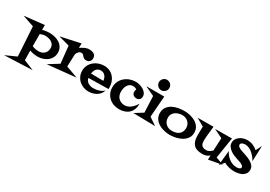

<svg xmlns="http://www.w3.org/2000/svg" viewBox="-91 -1932 4662 3314"><g transform="rotate(30 2240.0 -274.5)"><path d="M713.9 -252.9Q713.9 -198.2 690.9 -155.3Q668 -112.3 630.4 -83Q592.8 -53.7 544.4 -38.1Q496.1 -22.5 445.3 -22.5Q403.3 -22.5 361.8 -28.8Q320.3 -35.2 281.2 -49.8L284.2 140.6L486.3 222.7L-71.3 245.1L146.5 147.5Q144.5 111.3 142.1 66.9Q139.6 22.5 136.7 -25.4Q133.8 -73.2 130.9 -122.1Q127.9 -170.9 125 -216.8Q118.2 -323.2 111.3 -434.6L-120.1 -513.7L279.3 -557.6V-461.9Q348.6 -481.4 418.9 -481.4Q471.7 -481.4 523.9 -468.8Q576.2 -456.1 618.7 -428.7Q661.1 -401.4 687.5 -357.9Q713.9 -314.5 713.9 -252.9ZM565.4 -260.7Q565.4 -298.8 548.8 -325.2Q532.2 -351.6 505.9 -368.7Q479.5 -385.7 446.8 -393.6Q414.1 -401.4 381.8 -401.4Q355.5 -401.4 329.6 -395Q303.7 -388.7 280.3 -377.9V-137.7Q308.6 -124 342.8 -117.2Q377 -110.4 408.2 -110.4Q442.4 -110.4 471.2 -120.6Q500 -130.9 521 -150.4Q542 -169.9 553.7 -197.8Q565.4 -225.6 565.4 -260.7Z M1290 -476.6Q1290 -436.5 1265.6 -410.6Q1241.2 -384.8 1200.2 -384.8Q1169.9 -384.8 1153.3 -396Q1136.7 -407.2 1125.5 -421.4Q1114.3 -435.5 1103 -446.8Q1091.8 -458 1071.3 -458Q1035.2 -458 1013.7 -435.1Q992.2 -412.1 981.4 -380.9Q980.5 -378.9 980 -362.3Q979.5 -345.7 978.5 -320.3Q977.5 -294.9 976.6 -264.6Q975.6 -234.4 974.6 -207Q973.6 -179.7 972.7 -158.7Q971.7 -137.7 971.7 -130.9L1209 -44.9L644.5 12.7Q695.3 -19.5 746.1 -51.3Q796.9 -83 847.7 -114.3L811.5 -455.1L593.8 -513.7L987.3 -599.6L985.4 -509.8Q1026.4 -538.1 1069.8 -558.1Q1113.3 -578.1 1166 -578.1Q1183.6 -578.1 1202.1 -574.2Q1220.7 -570.3 1237.3 -562.5Q1253.9 -554.7 1266.6 -541.5Q1279.3 -528.3 1285.2 -509.8Q1290 -492.2 1290 -476.6Z M1784.2 -177.7Q1784.2 -170.9 1783.7 -164.1Q1783.2 -157.2 1783.2 -150.4L1385.7 -142.6Q1398.4 -85 1443.4 -57.6Q1488.3 -30.3 1544.9 -30.3Q1572.3 -30.3 1600.6 -34.2Q1628.9 -38.1 1656.2 -46.9Q1683.6 -55.7 1708 -69.8Q1732.4 -84 1752 -103.5Q1741.2 -62.5 1715.8 -31.2Q1690.4 0 1655.8 20.5Q1621.1 41 1580.6 51.3Q1540 61.5 1500 61.5Q1445.3 61.5 1396 42Q1346.7 22.5 1310.1 -11.7Q1273.4 -45.9 1252 -93.8Q1230.5 -141.6 1230.5 -198.2Q1230.5 -257.8 1254.9 -306.6Q1279.3 -355.5 1319.3 -390.1Q1359.4 -424.8 1412.1 -443.4Q1464.8 -461.9 1522.5 -461.9Q1583 -461.9 1631.3 -439.5Q1679.7 -417 1713.9 -377.9Q1748 -338.9 1766.1 -287.6Q1784.2 -236.3 1784.2 -177.7ZM1634.8 -227.5Q1632.8 -253.9 1624 -278.3Q1615.2 -302.7 1599.6 -321.3Q1584 -339.8 1562 -351.1Q1540 -362.3 1510.7 -362.3Q1481.4 -362.3 1460 -351.6Q1438.5 -340.8 1423.8 -322.8Q1409.2 -304.7 1399.9 -280.8Q1390.6 -256.8 1385.7 -231.4Z M2374 -199.2Q2375 -136.7 2356.9 -87.9Q2338.9 -39.1 2304.2 -5.9Q2269.5 27.3 2220.2 44.4Q2170.9 61.5 2110.4 61.5Q2050.8 61.5 1998.5 42Q1946.3 22.5 1907.7 -13.7Q1869.1 -49.8 1846.7 -99.6Q1824.2 -149.4 1824.2 -210.9Q1824.2 -275.4 1849.6 -328.1Q1875 -380.9 1918 -418Q1960.9 -455.1 2017.1 -475.1Q2073.2 -495.1 2134.8 -495.1Q2168 -495.1 2207.5 -484.4Q2247.1 -473.6 2281.7 -453.1Q2316.4 -432.6 2339.4 -402.3Q2362.3 -372.1 2362.3 -332Q2362.3 -294.9 2339.8 -272.5Q2317.4 -250 2280.3 -250Q2243.2 -250 2216.8 -271Q2190.4 -292 2190.4 -330.1Q2190.4 -342.8 2192.9 -356.9Q2195.3 -371.1 2202.1 -381.8Q2185.5 -395.5 2166 -401.4Q2146.5 -407.2 2126 -407.2Q2088.9 -407.2 2063 -389.2Q2037.1 -371.1 2021 -343.8Q2004.9 -316.4 1998 -282.7Q1991.2 -249 1991.2 -218.8Q1991.2 -180.7 2002.9 -148.9Q2014.6 -117.2 2037.1 -94.2Q2059.6 -71.3 2090.8 -58.1Q2122.1 -44.9 2162.1 -44.9Q2197.3 -44.9 2228.5 -58.6Q2259.8 -72.3 2286.1 -94.2Q2312.5 -116.2 2334.5 -143.6Q2356.4 -170.9 2374 -199.2Z M2684.6 -690.4Q2684.6 -668.9 2676.3 -649.9Q2668 -630.9 2653.8 -616.7Q2639.6 -602.5 2620.6 -594.2Q2601.6 -585.9 2580.1 -585.9Q2558.6 -585.9 2540 -594.2Q2521.5 -602.5 2507.3 -616.7Q2493.2 -630.9 2484.9 -649.9Q2476.6 -668.9 2476.6 -690.4Q2476.6 -711.9 2484.9 -730.5Q2493.2 -749 2507.3 -763.2Q2521.5 -777.3 2540 -785.6Q2558.6 -793.9 2580.1 -793.9Q2601.6 -793.9 2620.6 -785.6Q2639.6 -777.3 2653.8 -763.2Q2668 -749 2676.3 -730.5Q2684.6 -711.9 2684.6 -690.4ZM2798.8 2 2361.3 -5.9 2523.4 -106.4 2509.8 -430.7 2323.2 -518.6H2681.6L2649.4 -99.6Z M3442.4 -236.3Q3442.4 -168.9 3408.7 -122.6Q3375 -76.2 3322.8 -47.4Q3270.5 -18.6 3209 -5.4Q3147.5 7.8 3091.8 7.8Q3037.1 7.8 2978 -5.9Q2918.9 -19.5 2869.6 -48.8Q2820.3 -78.1 2788.6 -124.5Q2756.8 -170.9 2756.8 -236.3Q2756.8 -307.6 2791 -354.5Q2825.2 -401.4 2877.4 -428.7Q2929.7 -456.1 2992.7 -466.8Q3055.7 -477.5 3114.3 -477.5Q3168 -477.5 3226.1 -463.9Q3284.2 -450.2 3332.5 -421.4Q3380.9 -392.6 3411.6 -346.7Q3442.4 -300.8 3442.4 -236.3ZM3281.2 -238.3Q3281.2 -273.4 3268.1 -302.7Q3254.9 -332 3231.9 -353.5Q3209 -375 3178.7 -386.7Q3148.4 -398.4 3114.3 -398.4Q3079.1 -398.4 3043.9 -388.2Q3008.8 -377.9 2980.5 -358.4Q2952.1 -338.9 2934.6 -309.1Q2917 -279.3 2917 -241.2Q2917 -203.1 2929.2 -171.9Q2941.4 -140.6 2964.4 -118.2Q2987.3 -95.7 3018.6 -83.5Q3049.8 -71.3 3087.9 -71.3Q3128.9 -71.3 3164.1 -80.6Q3199.2 -89.8 3225.6 -110.4Q3252 -130.9 3266.6 -162.6Q3281.2 -194.3 3281.2 -238.3Z M4146.5 -2.9 3878.9 46.9 3881.8 -41Q3871.1 -27.3 3854.5 -17.1Q3837.9 -6.8 3818.8 -0.5Q3799.8 5.9 3780.3 8.8Q3760.7 11.7 3743.2 11.7Q3621.1 11.7 3567.4 -46.9Q3513.7 -105.5 3513.7 -223.6Q3513.7 -269.5 3514.6 -313.5Q3515.6 -357.4 3516.6 -402.3Q3478.5 -424.8 3439.5 -446.3Q3400.4 -467.8 3362.3 -490.2L3678.7 -492.2Q3671.9 -421.9 3662.6 -344.2Q3653.3 -266.6 3653.3 -197.3Q3653.3 -135.7 3680.7 -107.4Q3708 -79.1 3769.5 -79.1Q3800.8 -79.1 3832 -96.7Q3863.3 -114.3 3881.8 -138.7L3894.5 -388.7L3719.7 -473.6L4055.7 -476.6L3989.3 -60.5Z M4599.6 -165Q4599.6 -116.2 4577.1 -85Q4554.7 -53.7 4520.5 -35.6Q4486.3 -17.6 4444.3 -10.3Q4402.3 -2.9 4363.3 -2.9Q4340.8 -2.9 4314 -6.3Q4287.1 -9.8 4260.7 -16.6Q4234.4 -23.4 4209.5 -33.2Q4184.6 -43 4165 -56.6L4085.9 36.1L4116.2 -262.7Q4132.8 -226.6 4158.7 -194.3Q4184.6 -162.1 4217.8 -137.7Q4251 -113.3 4289.1 -99.1Q4327.1 -85 4368.2 -85Q4378.9 -85 4393.1 -86.4Q4407.2 -87.9 4420.4 -92.8Q4433.6 -97.7 4442.4 -106.4Q4451.2 -115.2 4451.2 -129.9Q4451.2 -146.5 4433.6 -160.6Q4416 -174.8 4392.6 -185.1Q4369.1 -195.3 4345.7 -202.6Q4322.3 -210 4310.5 -213.9Q4277.3 -223.6 4237.8 -240.7Q4198.2 -257.8 4164.6 -281.7Q4130.9 -305.7 4108.4 -338.4Q4085.9 -371.1 4085.9 -414.1Q4085.9 -455.1 4106 -487.3Q4126 -519.5 4157.2 -541.5Q4188.5 -563.5 4227.1 -574.7Q4265.6 -585.9 4302.7 -585.9Q4361.3 -585.9 4413.6 -564.9Q4465.8 -543.9 4508.8 -504.9L4569.3 -622.1L4556.6 -313.5Q4539.1 -346.7 4512.7 -380.4Q4486.3 -414.1 4454.1 -441.4Q4421.9 -468.8 4384.8 -485.4Q4347.7 -502 4307.6 -502Q4295.9 -502 4280.8 -499.5Q4265.6 -497.1 4252.4 -491.2Q4239.3 -485.4 4230 -475.1Q4220.7 -464.8 4220.7 -449.2Q4220.7 -430.7 4234.9 -417Q4249 -403.3 4269 -393.1Q4289.1 -382.8 4310.1 -375.5Q4331.1 -368.2 4344.7 -364.3Q4379.9 -352.5 4423.8 -336.9Q4467.8 -321.3 4506.8 -298.8Q4545.9 -276.4 4572.8 -243.7Q4599.6 -210.9 4599.6 -165Z"/></g></svg>

Font: Fontdiner Swanky
Style: Regular
Weight: 400
Designer: Font Diner, Inc
Foundry: Font Diner, Inc
Version: Version 1.000